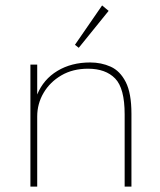

<svg xmlns="http://www.w3.org/2000/svg" viewBox="-20 -687 590 707"><path d="M92 0V-449H117V-339Q140 -395 191.5 -426Q243 -457 312 -457Q353 -457 387.5 -441.5Q422 -426 443 -385Q464 -344 464 -268V0H439V-266Q439 -362 404 -398Q369 -434 304 -434Q248 -434 206 -409.5Q164 -385 140.5 -345Q117 -305 117 -258V0ZM270 -511 256 -522 356 -667 380 -647Z"/></svg>

Font: Inconsolata SemiExpanded ExtraLight
Style: Regular
Weight: 200
Width: 6
Monospace: yes
Designer: Raph Levien, Cyreal, Brenton Simpson
Foundry: Raph Levien, Cyreal, Google
Version: Version 3.001; ttfautohint (v1.8.2.53-6de2)